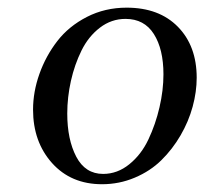

<svg xmlns="http://www.w3.org/2000/svg" viewBox="-20 -472 531 499"><path d="M65.9 -187Q65.9 -233.4 82.5 -280Q99.1 -326.7 128.9 -365.2Q158.7 -403.8 205.8 -428Q252.9 -452.1 309.1 -452.1Q393.6 -452.1 442.4 -402.3Q491.2 -352.5 491.2 -270Q491.2 -233.4 480.7 -194.8Q470.2 -156.2 449.2 -120.1Q428.2 -84 399.4 -55.7Q370.6 -27.3 330.3 -10.3Q290 6.8 245.1 6.8Q164.6 6.8 115.2 -48.3Q65.9 -103.5 65.9 -187ZM154.8 -176.8Q154.8 -109.4 178.2 -64.7Q201.7 -20 248 -20Q285.2 -20 316.2 -45.2Q347.2 -70.3 365.7 -109.6Q384.3 -148.9 394.5 -193.1Q404.8 -237.3 404.8 -278.8Q404.8 -344.2 379.9 -383.5Q355 -422.9 306.2 -422.9Q269.5 -422.9 239.7 -400.1Q210 -377.4 191.9 -340.8Q173.8 -304.2 164.3 -261.7Q154.8 -219.2 154.8 -176.8Z"/></svg>

Font: Dehuti
Style: Bold-Italic
Weight: 700
Version: Version 1.2